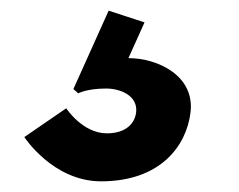

<svg xmlns="http://www.w3.org/2000/svg" viewBox="-20 -46 449 360"><path d="M251 -4 183.7 -26 117.6 121 126.7 129C126.7 129 142.8 120 178.8 120C206.8 120 239 134 235.2 165C232.9 184 217.5 204 180.5 204C134.5 204 104.2 157 104.2 157L25.6 211C25.6 211 79.4 294 169.4 294C280.4 294 329.5 228 337.2 165C345.7 96 275.8 63 220.8 63Z"/></svg>

Font: Hussar
Style: BdSuprExtOblOne
Weight: 700
Foundry: Cannot Into Space Fonts
Version: Version 2.00